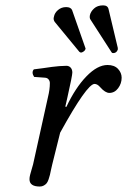

<svg xmlns="http://www.w3.org/2000/svg" viewBox="-20 -679 469 709"><path d="M221.2 -285.2 225.1 -284.2Q258.3 -355 299.1 -397Q339.8 -439 377 -439Q402.3 -439 415.8 -424.6Q429.2 -410.2 429.2 -392.1Q429.2 -370.6 416.3 -353.3Q403.3 -335.9 383.8 -335.9Q368.7 -335.9 350.1 -356.9Q339.8 -369.1 329.1 -369.1Q301.3 -369.1 202.1 -189L172.9 -71.8Q170.9 -64.9 168.5 -52.5Q166 -40 164.3 -33Q162.6 -25.9 159.4 -16.6Q156.2 -7.3 152.3 -2.4Q148.4 2.4 141.8 6.1Q135.3 9.8 127 9.8Q88.9 9.8 88.9 -17.1Q88.9 -24.4 91.1 -33Q93.3 -41.5 96.7 -53Q100.1 -64.5 102.1 -71.8L157.2 -320.8Q164.1 -348.6 164.1 -372.1Q164.1 -379.9 159.4 -385.7Q154.8 -391.6 146 -392.1L106 -395Q95.2 -411.6 105 -422.9Q117.7 -424.3 138.4 -427.2Q159.2 -430.2 171.4 -431.9Q183.6 -433.6 198.7 -434.8Q213.9 -436 225.1 -436Q234.9 -436 241 -429.2Q247.1 -422.4 247.1 -411.1Q247.1 -399.9 229 -319.8ZM360.8 -659.2Q377.9 -659.2 380.9 -645L415 -502V-496.1Q410.6 -482.9 397.9 -482.9Q393.6 -482.9 392.1 -485.8L314 -606.9Q310.1 -612.3 312 -623Q314.9 -636.2 327.4 -647.7Q339.8 -659.2 360.8 -659.2ZM246.1 -642.1 294.9 -502.9Q295.9 -502 295.9 -499Q294.4 -492.7 288.6 -488.8Q282.7 -484.9 279.8 -484.9Q275.9 -484.9 272.9 -487.8L182.1 -598.1Q175.8 -607.4 179.2 -617.2Q181.6 -631.3 194.3 -642.1Q207 -652.8 224.1 -652.8Q241.2 -652.8 246.1 -642.1Z"/></svg>

Font: Common Serif SemiBold
Style: Italic
Weight: 600
Italic angle: -12°
Designer: Philipp H. Poll, Khaled Hosny
Foundry: Stefan Peev, Context Ltd.
Version: Version 1.026